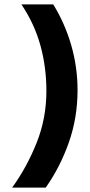

<svg xmlns="http://www.w3.org/2000/svg" viewBox="-20 -688 406 869"><path d="M35 161Q101 70 145.5 -41Q190 -152 190 -276Q190 -384 163 -482Q136 -580 77 -668H221Q274 -582 302.5 -483Q331 -384 331 -280Q331 -155 291.5 -43Q252 69 187 161Z"/></svg>

Font: Atkinson Hyperlegible
Style: Bold
Weight: 700
Designer: Elliott Scott, Megan Eiswerth, Linus Boman, Theodore Petrosky
Foundry: Braille Institute
Version: Version 1.006; ttfautohint (v1.8.3)